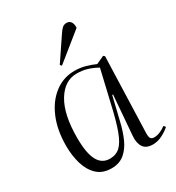

<svg xmlns="http://www.w3.org/2000/svg" viewBox="-185 -877 922 1004"><g transform="rotate(-30 276.5 -374.5)"><path d="M442 -59Q441 -33 447 -24Q453 -15 469 -15Q486 -15 504.5 -23Q523 -31 539 -43L548 -32Q530 -15 501.5 -0.5Q473 14 444 14Q403 14 386.5 -11.5Q370 -37 374 -80L393 -317H388L354 -176Q342 -124 323 -81Q304 -38 273 -12Q242 14 195 14Q141 14 108.5 -16.5Q76 -47 61 -97Q46 -147 46 -206Q46 -301 76 -372.5Q106 -444 159 -484.5Q212 -525 279 -525Q316 -525 347.5 -515.5Q379 -506 401 -496L449 -518L457 -511ZM212 -34Q249 -34 273.5 -56.5Q298 -79 318 -133Q338 -187 359 -281L404 -473Q371 -491 343 -499Q315 -507 282 -507Q209 -507 163 -431Q117 -355 117 -214Q117 -122 140.5 -78Q164 -34 212 -34ZM320 -725Q333 -745 343.5 -754Q354 -763 369 -763Q387 -763 395.5 -749Q404 -735 402 -714L237 -581L229 -590Z"/></g></svg>

Font: Literata 72pt Light
Style: Italic
Weight: 300
Italic angle: -2°
Designer: Latin by Veronika Burian and Jose Scaglione. Greek by Irene Vlachou. Cyrillic by Vera Evstafieva
Foundry: TypeTogether
Version: Version 3.002